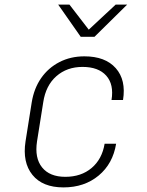

<svg xmlns="http://www.w3.org/2000/svg" viewBox="-20 -805 640 835"><path d="M256 10Q165 10 121 -44.5Q77 -99 91 -190L118 -360Q128 -421 159 -465.5Q190 -510 238.5 -535Q287 -560 347 -560Q438 -560 483.5 -508.5Q529 -457 515 -370H465Q476 -438 442 -476Q408 -514 339 -514Q271 -514 225 -473.5Q179 -433 168 -360L141 -190Q130 -118 163 -77Q196 -36 264 -36Q333 -36 378.5 -74.5Q424 -113 435 -180H485Q471 -93 409 -41.5Q347 10 256 10ZM331 -645 233 -785H282L366 -676L483 -785H533L391 -645Z"/></svg>

Font: NKDuy Mono Thin
Style: Italic
Weight: 100
Italic angle: -9°
Monospace: yes
Designer: NKDuy
Foundry: NKDuy
Version: Version 2.251; ttfautohint (v1.8.4.7-5d5b)